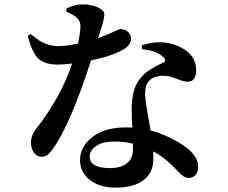

<svg xmlns="http://www.w3.org/2000/svg" viewBox="-20 -812 1040 875"><path d="M282.2 -758.8V-772.5Q317.4 -792 358.4 -792Q411.1 -792 445.3 -766.6Q452.1 -760.7 454.6 -752.9Q457 -745.1 453.1 -726.6Q449.2 -708 444.3 -692.4Q439.5 -676.8 426.8 -638.7Q456.1 -648.4 480 -659.2Q503.9 -669.9 514.2 -674.8Q524.4 -679.7 529.3 -679.7Q547.9 -679.7 562.5 -667.5Q577.1 -655.3 577.1 -633.8Q577.1 -610.4 547.9 -589.8Q502 -559.6 394.5 -536.1Q313.5 -284.2 239.3 -160.2Q217.8 -127 203.6 -112.3Q189.5 -97.7 170.9 -97.7Q147.5 -97.7 134.3 -116.7Q121.1 -135.7 121.1 -162.1Q121.1 -194.3 143.6 -223.6Q257.8 -369.1 308.6 -522.5Q269.5 -517.6 244.1 -517.6Q184.6 -517.6 155.3 -544.4Q126 -571.3 106.4 -649.4L120.1 -656.2Q146.5 -635.7 158.7 -627.4Q170.9 -619.1 195.3 -610.4Q219.7 -601.6 248 -601.6Q278.3 -601.6 335 -613.3Q345.7 -659.2 346.7 -693.4Q346.7 -718.8 323.2 -737.3Q307.6 -748 282.2 -758.8ZM585.9 -130.9V-157.2Q547.9 -167 500 -167Q447.3 -167 418 -146.5Q388.7 -126 388.7 -99.6Q388.7 -45.9 480.5 -45.9Q531.2 -45.9 558.6 -67.9Q585.9 -89.8 585.9 -130.9ZM627 -587.9 626 -605.5Q717.8 -635.7 795.9 -600.1Q874 -564.5 874 -492.2Q874 -439.5 834 -439.5Q818.4 -439.5 783.2 -453.6Q748 -467.8 720.7 -466.8Q671.9 -464.8 652.3 -434.6Q635.7 -409.2 644.5 -343.8Q646.5 -330.1 654.3 -287.1Q662.1 -244.1 666 -217.8Q724.6 -202.1 784.2 -168.9Q882.8 -114.3 882.8 -53.7Q882.8 -27.3 870.6 -14.2Q858.4 -1 839.8 -1Q830.1 -1 820.8 -5.9Q811.5 -10.7 804.7 -17.1Q797.9 -23.4 785.2 -37.1Q772.5 -50.8 762.7 -59.6Q720.7 -100.6 677.7 -122.1Q678.7 -111.3 678.7 -87.9Q678.7 -24.4 633.8 9.3Q588.9 43 507.8 43Q433.6 43 389.2 7.8Q344.7 -27.3 344.7 -82Q344.7 -143.6 400.9 -187.5Q457 -231.4 554.7 -231.4Q573.2 -231.4 583 -230.5Q580.1 -277.3 580.1 -316.4Q580.1 -407.2 618.2 -453.1Q627.9 -465.8 639.2 -476.1Q650.4 -486.3 665.5 -495.6Q680.7 -504.9 687.5 -508.8Q694.3 -512.7 711.9 -521Q729.5 -529.3 730.5 -530.3Q736.3 -543.9 720.7 -554.7Q692.4 -581.1 627 -587.9Z"/></svg>

Font: GenRyuMin TW TTF Bold
Style: Regular
Weight: 700
Version: Version 1.300